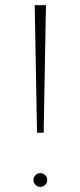

<svg xmlns="http://www.w3.org/2000/svg" viewBox="-20 -720 315 752"><path d="M119 4Q111 -4 111 -15Q111 -26 119 -34Q127 -42 138 -42Q149 -42 157 -34Q165 -26 165 -15Q165 -4 157 4Q149 12 138 12Q127 12 119 4ZM116 -700H160L151 -200H125Z"/></svg>

Font: Renner
Style: Thin
Weight: 200
Version: Version 003.000 ; ttfautohint (v0.97) -l 8 -r 50 -G 200 -x 1